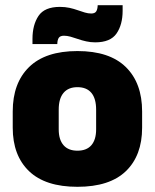

<svg xmlns="http://www.w3.org/2000/svg" viewBox="-20 -704 596 739"><path d="M278 15Q154.5 15 91.8 -45.2Q29 -105.5 29 -212.5V-275Q29 -384.5 92 -446Q155 -507.5 278 -507.5Q401.5 -507.5 464.2 -446Q527 -384.5 527 -275V-212.5Q527 -105.5 464.5 -45.2Q402 15 278 15ZM278 -124Q313.5 -124 331.8 -145.2Q350 -166.5 350 -206V-282Q350 -324.5 331.8 -346.5Q313.5 -368.5 278 -368.5Q243 -368.5 224.5 -346.5Q206 -324.5 206 -282V-206Q206 -166.5 224.5 -145.2Q243 -124 278 -124ZM346.5 -541Q328.5 -541 311.8 -544.8Q295 -548.5 280 -553.8Q265 -559 251.5 -562.8Q238 -566.5 226.5 -566.5Q212 -566.5 206.5 -558.8Q201 -551 200.5 -535V-534.5H105V-554.5Q105 -608 128.2 -642.8Q151.5 -677.5 210.5 -677.5Q230.5 -677.5 247.5 -673.8Q264.5 -670 279 -664.8Q293.5 -659.5 306.5 -655.8Q319.5 -652 331 -652Q345 -652 350.2 -660Q355.5 -668 356 -683.5V-684H452V-662.5Q452 -609 428.5 -575Q405 -541 346.5 -541Z"/></svg>

Font: Anek Odia Medium ExtraBold
Style: Regular
Weight: 800
Version: Version 1.003